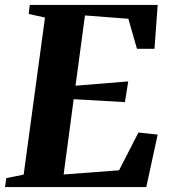

<svg xmlns="http://www.w3.org/2000/svg" viewBox="-34 -763 688 783"><path d="M-13.5 0 -8.5 -36.5 62.5 -51 149.5 -691.5 83 -706 87.5 -743H609L596 -564H524.5L489.5 -686.5L312.5 -700L274 -413.5L489 -431L475.5 -346.5L266.5 -358.5L225.5 -51.5L451.5 -68.5L530.5 -222.5L609 -214L562.5 0Z"/></svg>

Font: Merriweather 72pt ExtraBold
Style: Italic
Weight: 800
Italic angle: -7.8°
Version: Version 2.101